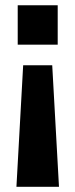

<svg xmlns="http://www.w3.org/2000/svg" viewBox="-20 -550 289 736"><path d="M201.2 -529.8V-378.9H47.9V-529.8ZM180.2 -299.8 206.1 166H43L68.8 -299.8Z"/></svg>

Font: D-DIN-PRO Heavy
Style: Bold
Weight: 900
Designer: Charles Nix
Foundry: CyberFei
Version: Version 1.000;hotconv 1.0.109;makeotfexe 2.5.65596